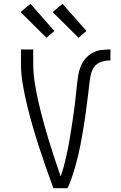

<svg xmlns="http://www.w3.org/2000/svg" viewBox="-20 -997 640 1017"><path d="M263 0Q243 -54 224 -108Q205 -162 187.5 -216Q170 -270 154 -325Q138 -380 124.5 -435.5Q111 -491 101 -547.5Q91 -604 91 -662V-735H156V-662Q156 -610 164 -559Q172 -508 183.5 -458Q195 -408 208.5 -358Q222 -308 237 -259Q252 -210 268 -161Q284 -112 301 -63Q310 -87 316.5 -110.5Q323 -134 328.5 -158Q334 -182 339 -206Q344 -230 348 -254.5Q352 -279 356 -303.5Q360 -328 363.5 -352Q367 -376 370.5 -400.5Q374 -425 377 -449.5Q380 -474 382.5 -498.5Q385 -523 387.5 -547.5Q390 -572 394 -596.5Q398 -621 407 -644Q416 -667 432 -686Q448 -705 469.5 -717Q491 -729 516 -732Q541 -735 565 -735V-677Q542 -677 518.5 -670Q495 -663 480.5 -644Q466 -625 461 -601.5Q456 -578 453.5 -554.5Q451 -531 448 -507.5Q445 -484 442 -460.5Q439 -437 436 -413.5Q433 -390 429.5 -366.5Q426 -343 422 -319.5Q418 -296 414 -273Q410 -250 405.5 -226.5Q401 -203 395.5 -180Q390 -157 384 -134Q378 -111 371 -88.5Q364 -66 356 -43.5Q348 -21 337 0ZM396 -797 259 -933 311 -977 438 -833ZM226 -797 89 -933 141 -977 268 -833Z"/></svg>

Font: Iosevka Curly Light Extended
Style: Regular
Weight: 300
Width: 7
Monospace: yes
Designer: Belleve Invis
Foundry: Belleve Invis
Version: Version 11.1.0; ttfautohint (v1.8.3)